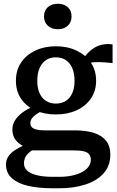

<svg xmlns="http://www.w3.org/2000/svg" viewBox="-20 -767 627 1025"><path d="M581 -430Q540 -435 509.5 -435.5Q479 -436 458 -431.5Q437 -427 423 -412L408 -425Q423 -454 441 -475Q459 -496 480.5 -510Q502 -524 527.5 -529Q553 -534 581 -530ZM278 -156Q216 -156 167.5 -178Q119 -200 92 -240.5Q65 -281 65 -336Q65 -392 92.5 -433Q120 -474 168.5 -497Q217 -520 278 -520Q340 -520 388.5 -497Q437 -474 465 -433Q493 -392 493 -336Q493 -281 465 -240.5Q437 -200 388.5 -178Q340 -156 278 -156ZM278 -214Q309 -214 331 -228Q353 -242 365.5 -269Q378 -296 378 -336Q378 -376 365.5 -404Q353 -432 331 -446.5Q309 -461 278 -461Q248 -461 226 -446.5Q204 -432 191.5 -404Q179 -376 179 -336Q179 -296 191.5 -269Q204 -242 226 -228Q248 -214 278 -214ZM257 238Q187 238 131.5 225.5Q76 213 44 185Q12 157 12 111Q12 86 25.5 66.5Q39 47 67 30Q95 13 140 -3L175 23Q151 34 136 47Q121 60 114.5 74Q108 88 108 105Q108 128 124.5 143.5Q141 159 175.5 168Q210 177 263 177H296Q347 177 385.5 165Q424 153 444.5 132.5Q465 112 465 86Q465 60 446 48Q427 36 375 36H138L134 31Q103 15 83 -0.5Q63 -16 54.5 -34.5Q46 -53 46 -75Q46 -101 59.5 -123.5Q73 -146 99.5 -166Q126 -186 166 -202L209 -177Q188 -167 173 -156.5Q158 -146 150 -134.5Q142 -123 142 -109Q142 -89 161.5 -80Q181 -71 219 -71H379Q441 -71 483 -57Q525 -43 547 -14.5Q569 14 569 58Q569 119 532.5 159Q496 199 434.5 218.5Q373 238 299 238ZM289 -611Q256 -611 235.5 -629.5Q215 -648 215 -679Q215 -711 235.5 -729Q256 -747 289 -747Q321 -747 341.5 -729Q362 -711 362 -679Q362 -648 341.5 -629.5Q321 -611 289 -611Z"/></svg>

Font: Roboto Serif 36pt Medium
Style: Regular
Weight: 500
Designer: Greg Gazdowicz
Foundry: Commercial Type
Version: Version 1.008